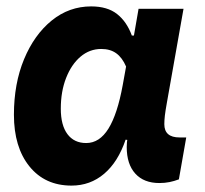

<svg xmlns="http://www.w3.org/2000/svg" viewBox="-20 -563 640 600"><path d="M203.5 17Q120.5 17 72 -43Q23.5 -103 23.5 -204.5Q23.5 -301.5 55.2 -378Q87 -454.5 141.5 -498.8Q196 -543 265 -543Q315.5 -543 345.8 -519.2Q376 -495.5 392 -452H432L390.5 -405.5L413 -535.5H553.5L501.5 -242Q497 -217 495.2 -201.8Q493.5 -186.5 493.5 -175Q493.5 -133.5 541 -133.5H562L539 -2.5Q524.5 3 509.8 6Q495 9 478 9Q429.5 9 402.8 -20.5Q376 -50 376 -103.5Q376 -118 378.8 -133.8Q381.5 -149.5 388 -173.5L412.5 -121L372.5 -126.5Q349 -57 305.5 -20Q262 17 203.5 17ZM249.5 -116Q291 -116 319 -161.2Q347 -206.5 363.5 -297L374 -355Q362 -383 343.2 -396.5Q324.5 -410 296.5 -410Q260 -410 231.5 -385.8Q203 -361.5 186.5 -319.2Q170 -277 170 -223.5Q170 -171.5 190.8 -143.8Q211.5 -116 249.5 -116Z"/></svg>

Font: Google Sans Code
Style: Italic
Weight: 400
Italic angle: -10°
Monospace: yes
Designer: Google Sans Code Authors
Foundry: Google LLC
Version: Version 6.000